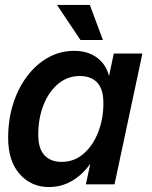

<svg xmlns="http://www.w3.org/2000/svg" viewBox="-20 -747 617 778"><path d="M179 11Q106 11 59.5 -42Q13 -95 13 -188Q13 -263 33.5 -327Q54 -391 90.5 -439Q127 -487 175.5 -514Q224 -541 281 -541Q348 -541 388.5 -500Q429 -459 428 -382L403 -223Q379 -111 318 -50Q257 11 179 11ZM230 -91Q280 -91 318 -123.5Q356 -156 377.5 -210.5Q399 -265 399 -329Q399 -386 374 -412.5Q349 -439 303 -439Q254 -439 216 -407.5Q178 -376 156.5 -322Q135 -268 135 -201Q135 -145 160 -118Q185 -91 230 -91ZM328 0 356 -130 401 -265 414 -402 441 -530H557L444 0ZM306 -585 211 -727H344L397 -585Z"/></svg>

Font: Radio Canada Big Medium
Style: Italic
Weight: 500
Italic angle: -12°
Designer: Étienne Aubert Bonn
Foundry: Coppers and Brasses
Version: Version 1.001